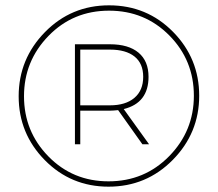

<svg xmlns="http://www.w3.org/2000/svg" viewBox="-20 -709 817 720"><path d="M387 -9Q246 -9 148 -108.5Q50 -208 50 -348Q50 -488 148.5 -588.5Q247 -689 389 -689Q531 -689 629 -589.5Q727 -490 727 -350Q727 -210 628 -109.5Q529 -9 387 -9ZM387 -29Q522 -29 614.5 -123.5Q707 -218 707 -350Q707 -483 615 -576Q523 -669 389 -669Q254 -669 162 -574.5Q70 -480 70 -348Q70 -216 161.5 -122.5Q253 -29 387 -29ZM537 -421Q537 -323 444 -300L539 -168H514L423 -296Q403 -294 392 -294H281V-168H261V-543H392Q462 -543 499.5 -511.5Q537 -480 537 -421ZM281 -314H392Q451 -314 484 -342Q517 -370 517 -421Q517 -471 484.5 -497Q452 -523 392 -523H281Z"/></svg>

Font: Montserrat arm Thin
Style: Regular
Weight: 250
Designer: Julieta Ulanovsky
Foundry: Julieta Ulanovsky
Version: Version 6.000;PS 006.000;hotconv 1.0.88;makeotf.lib2.5.64775